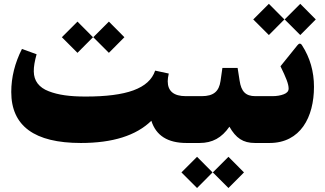

<svg xmlns="http://www.w3.org/2000/svg" viewBox="-20 -738 1675 991"><path d="M461.4 -545.9 542 -465.3 622.1 -545.9 542 -626.5ZM299.3 -545.9 379.9 -465.3 460 -545.9 379.9 -626.5ZM397.5 0C561.5 0 682.6 -38.1 761.2 -114.7C785.2 -38.1 845.7 0 942.9 0H951.2C959.5 0 963.4 -27.8 963.4 -83.5V-147.9C963.4 -210.4 959.5 -241.7 951.2 -241.7H939C877 -241.7 845.7 -267.6 845.7 -318.8C845.7 -330.1 847.7 -343.3 851.1 -358.4L780.8 -373.5C749.5 -280.3 632.3 -239.7 421.9 -239.7C341.3 -239.7 281.2 -247.6 231.4 -267.1C206.5 -276.4 187.5 -290 174.3 -307.1C147.9 -341.8 149.4 -387.7 168.9 -458L93.3 -485.4C56.6 -412.6 38.1 -338.9 38.1 -263.2C38.1 -87.9 157.7 0 397.5 0Z M1078.6 151.9 1159.2 232.4 1239.3 151.9 1159.2 71.3ZM916.5 151.9 997.1 232.4 1077.1 151.9 997.1 71.3ZM946.3 -241.7C928.2 -241.7 919.4 -210.4 919.4 -147.9V-83.5C919.4 -27.8 928.2 0 946.3 0H1009.8C1076.7 0 1124.5 -26.9 1164.1 -84C1197.8 -25.4 1233.9 0 1296.4 0H1306.6C1314.9 0 1318.8 -27.8 1318.8 -83.5V-147.9C1318.8 -210.4 1314.9 -241.7 1306.6 -241.7H1297.9C1247.6 -241.7 1225.1 -266.1 1216.8 -321.3L1206.5 -387.2H1127.9L1118.2 -319.8C1110.4 -266.6 1083 -241.7 1021 -241.7Z M1600.6 -290C1600.6 -369.1 1580.1 -440.4 1539.1 -503.9C1535.6 -509.8 1531.7 -512.7 1527.3 -512.7C1523.4 -512.7 1519.5 -509.8 1515.1 -504.4L1427.7 -396C1456.5 -336.9 1469.7 -304.7 1469.7 -280.8C1469.7 -267.6 1461.4 -257.8 1444.8 -251.5C1428.2 -245.1 1408.7 -241.7 1385.7 -241.7H1301.8C1283.7 -241.7 1274.9 -210.4 1274.9 -147.9V-83.5C1274.9 -27.8 1283.7 0 1301.8 0H1371.1C1530.8 0 1600.6 -133.3 1600.6 -290ZM1449.2 -637.7 1529.8 -557.1 1609.9 -637.7 1529.8 -718.3ZM1287.1 -637.7 1367.7 -557.1 1447.8 -637.7 1367.7 -718.3Z"/></svg>

Font: Sahel Black
Style: Bold
Weight: 900
Foundry: Saber Rastikerdar (saber.rastikerdar@gmail.com)
Version: Version 3.4.0